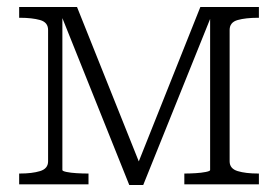

<svg xmlns="http://www.w3.org/2000/svg" viewBox="-20 -529 797 551"><path d="M201 -509 389 -39 368 -40 555 -509H723V-478H721Q685 -478 662 -471.5Q639 -465 639 -443V-66Q639 -45 662 -38Q685 -31 721 -31H723V0H509V-31H511Q524 -31 541 -32Q558 -33 570.5 -35.5Q583 -38 583 -41V-498L592 -497L391 2H351L151 -497L159 -498V-41Q159 -38 171 -35.5Q183 -33 200 -32Q217 -31 231 -31H234V0H35V-31H37Q72 -31 95 -38Q118 -45 118 -66V-443Q118 -465 95 -471.5Q72 -478 37 -478H35V-509Z"/></svg>

Font: Roboto Serif 36pt ExtraLight
Style: Regular
Weight: 250
Designer: Greg Gazdowicz
Foundry: Commercial Type
Version: Version 1.008